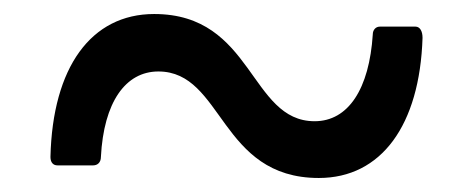

<svg xmlns="http://www.w3.org/2000/svg" viewBox="-20 -452 674 274"><path d="M113 -216C119 -216 124 -220 124 -228C128 -306 159 -350 206 -350C299 -350 293 -198 435 -198C524 -198 579 -273 583 -398C583 -408 579 -414 573 -414H522C516 -414 512 -409 512 -403C507 -325 477 -279 429 -279C336 -279 342 -432 200 -432C110 -432 55 -356 52 -228C52 -220 56 -216 62 -216Z"/></svg>

Font: LINE Seed JP_OTF Regular
Style: Regular
Weight: 400
Designer: LY Corporation & Fontrix & Fontworks
Version: Version 1.002